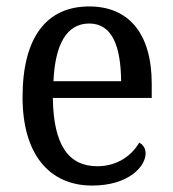

<svg xmlns="http://www.w3.org/2000/svg" viewBox="-20 -566 537 596"><path d="M266 10C379 10 432 -49 432 -90C432 -107 422 -119 412 -123C390 -85 346 -50 282 -50C193 -50 146 -115 144 -262H451V-306C451 -464 378 -546 257 -546C125 -546 50 -451 50 -264C50 -91 130 10 266 10ZM356 -314H146C151 -430 188 -493 257 -493C329 -493 355 -421 356 -314Z"/></svg>

Font: Noto Serif Bengali SemiCondensed
Style: Regular
Weight: 400
Width: 4
Designer: Juan Bruce, Universal Thirst, Indian Type Foundry and the Monotype Design Team.
Foundry: Monotype Imaging Inc.
Version: Version 2.003